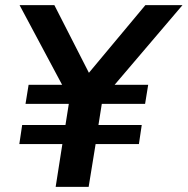

<svg xmlns="http://www.w3.org/2000/svg" viewBox="-20 -725 728 745"><path d="M196 0 222 -166H55L66 -240H234L247 -322H79L91 -396H231L229 -381L56 -705H191L336 -421H307L544 -705H688L412 -381L414 -396H555L543 -322H375L362 -240H530L519 -166H351L324 0Z"/></svg>

Font: Mulish ExtraLight
Style: Bold Italic
Weight: 700
Italic angle: -9°
Version: Version 3.603